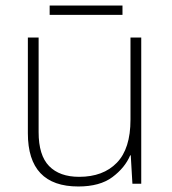

<svg xmlns="http://www.w3.org/2000/svg" viewBox="-20 -666 622 696"><path d="M492 -530V0H460L454 -103H452Q433 -58 387.5 -24Q342 10 264 10Q81 10 81 -183V-530H120V-187Q120 -103 158 -64Q196 -25 267 -25Q354 -25 403.5 -76Q453 -127 453 -232V-530ZM424 -646V-612H160V-646Z"/></svg>

Font: Noto Sans Khmer UI ExtraLight
Style: Regular
Weight: 200
Designer: Danh Hong and the Monotype Design Team
Foundry: Monotype Imaging Inc.
Version: Version 2.002; ttfautohint (v1.8.4.7-5d5b)